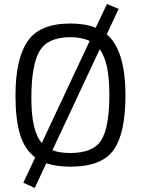

<svg xmlns="http://www.w3.org/2000/svg" viewBox="-20 -819 700 955"><path d="M330 10Q261 10 210 -7L153 116L96 90L155 -36Q102 -76 79.5 -151Q57 -226 57 -343Q57 -525 117 -613.5Q177 -702 330 -702Q405 -702 456 -681L512 -799L570 -775L511 -648Q604 -570 604 -343Q604 -156 545 -73Q486 10 330 10ZM188 -108 426 -615Q388 -634 330 -634Q217 -634 176.5 -564.5Q136 -495 136 -330.5Q136 -166 188 -108ZM330 -58Q445 -58 484.5 -123Q524 -188 524 -349Q524 -510 476 -574L241 -72Q275 -58 330 -58Z"/></svg>

Font: Titillium Web
Style: Regular
Weight: 400
Version: Version 1.001;PS 57.000;hotconv 1.0.70;makeotf.lib2.5.55311